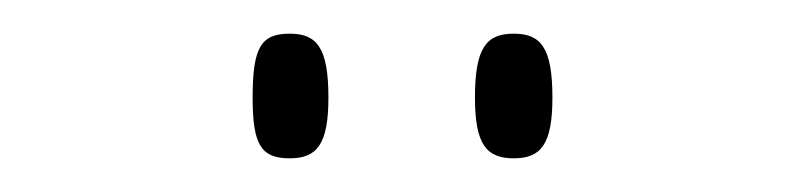

<svg xmlns="http://www.w3.org/2000/svg" viewBox="-20 -756 478 114"><path d="M285 -662C301 -662 308 -670 308 -698C308 -728 301 -736 285 -736C269 -736 262 -728 262 -698C262 -670 269 -662 285 -662ZM152 -662C168 -662 175 -670 175 -698C175 -728 168 -736 152 -736C135 -736 130 -728 130 -698C130 -670 135 -662 152 -662Z"/></svg>

Font: Noto Serif Lao ExtraCondensed Thin
Style: Regular
Weight: 100
Width: 2
Designer: Monotype Design Team
Foundry: Monotype Imaging Inc.
Version: Version 2.003